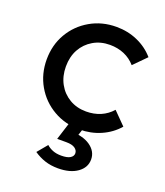

<svg xmlns="http://www.w3.org/2000/svg" viewBox="-130 -573 748 871"><g transform="rotate(20 244.5 -138.0)"><path d="M283.2 10Q213.2 10 156.8 -22.8Q100.2 -55.5 67.6 -112Q35 -168.5 35 -238Q35 -308 67.6 -363.9Q100.2 -419.8 156.8 -452.4Q213.2 -485 283.2 -485Q337.8 -485 385 -464.2Q432.2 -443.5 465.5 -405.2L406.2 -345.2Q383.8 -371.2 352.1 -384.8Q320.5 -398.2 283.2 -398.2Q238 -398.2 202.8 -377.5Q167.5 -356.8 147.6 -321Q127.8 -285.2 127.8 -238Q127.8 -191.2 147.6 -154.9Q167.5 -118.5 202.8 -97.6Q238 -76.8 283.2 -76.8Q320.8 -76.8 352.5 -90.2Q384.2 -103.8 407 -130L466.2 -70Q432.8 -31.5 385.2 -10.8Q337.8 10 283.2 10ZM251.5 209Q216.5 209 188.1 199.6Q159.8 190.2 134.5 172.8L174.8 124.5Q187 135.8 204.5 142.8Q222 149.8 245.5 149.8Q274.8 149.8 288.8 141Q302.8 132.2 302.8 118.5Q302.8 104 289 94.2Q275.2 84.5 247 84.5H203L233.8 -12.5H302.5L279.2 58.8L245.8 32Q307 30.5 343.4 55.6Q379.8 80.8 379.8 120.2Q379.8 159.2 344.8 184.1Q309.8 209 251.5 209Z"/></g></svg>

Font: Outfit Thin
Style: Regular
Weight: 100
Designer: Rodrigo Fuenzalida
Foundry: fragTYPE
Version: Version 1.100;gftools[0.9.27]